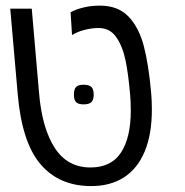

<svg xmlns="http://www.w3.org/2000/svg" viewBox="-20 -638 640 665"><path d="M41.5 -310.5 15.5 -608H90L115.5 -313.5Q126 -193 169.8 -125.5Q213.5 -58 293.5 -58Q365.5 -58 399.2 -109.8Q433 -161.5 433 -255.5Q433 -287.5 430.5 -312.5Q424.5 -382.5 414.5 -430.2Q404.5 -478 382.5 -509.5Q360.5 -541 322 -541Q298 -541 272.8 -534.5Q247.5 -528 229.5 -516.5L224.5 -595.5Q242.5 -605.5 268.8 -612Q295 -618.5 326 -618.5Q389 -618.5 425.2 -580.5Q461.5 -542.5 478.2 -478Q495 -413.5 503.5 -316.5Q506 -291.5 506 -258.5Q506 -172.5 481 -113Q456 -53.5 409 -23.5Q362 6.5 296 6.5Q185 6.5 120.5 -69Q56 -144.5 41.5 -310.5ZM236 -310.5Q236 -329 243.5 -336.8Q251 -344.5 269.5 -344.5Q288.5 -344.5 296.5 -336.8Q304.5 -329 304.5 -310.5Q304.5 -292 296.5 -284.2Q288.5 -276.5 269.5 -276.5Q251 -276.5 243.5 -284.2Q236 -292 236 -310.5Z"/></svg>

Font: JuliaMono Light
Style: Italic
Weight: 300
Italic angle: -9°
Monospace: yes
Designer: cormullion
Foundry: corm
Version: Version 0.054; ttfautohint (v1.8.4)